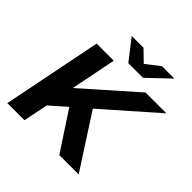

<svg xmlns="http://www.w3.org/2000/svg" viewBox="-226 -1089 1277 1277"><g transform="rotate(45 412.5 -450.5)"><path d="M457 -376 700 0H518L338 -274L225 -174L190 0H29L169 -700H330L266 -379L629 -700H825ZM699 -901 548 -757H410L298 -901H409L486 -826L583 -901Z"/></g></svg>

Font: Montserrat Alternates
Style: Bold Italic
Weight: 700
Italic angle: -11.3°
Designer: Julieta Ulanovsky
Foundry: Julieta Ulanovsky
Version: Version 7.200